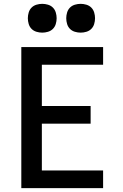

<svg xmlns="http://www.w3.org/2000/svg" viewBox="-20 -980 640 1000"><path d="M91 0V-735H517V-643H198V-428H452V-336H198V-92H517V0ZM400 -810Q385 -810 370 -814.5Q355 -819 344.5 -829.5Q334 -840 329.5 -855Q325 -870 325 -885Q325 -900 329.5 -915Q334 -930 344.5 -940.5Q355 -951 370 -955.5Q385 -960 400 -960Q415 -960 430 -955.5Q445 -951 455.5 -940.5Q466 -930 470.5 -915Q475 -900 475 -885Q475 -870 470.5 -855Q466 -840 455.5 -829.5Q445 -819 430 -814.5Q415 -810 400 -810ZM200 -810Q185 -810 170 -814.5Q155 -819 144.5 -829.5Q134 -840 129.5 -855Q125 -870 125 -885Q125 -900 129.5 -915Q134 -930 144.5 -940.5Q155 -951 170 -955.5Q185 -960 200 -960Q215 -960 230 -955.5Q245 -951 255.5 -940.5Q266 -930 270.5 -915Q275 -900 275 -885Q275 -870 270.5 -855Q266 -840 255.5 -829.5Q245 -819 230 -814.5Q215 -810 200 -810Z"/></svg>

Font: Zed Mono Semibold Extended
Style: Regular
Weight: 600
Width: 7
Monospace: yes
Designer: Belleve Invis
Foundry: Belleve Invis
Version: Version 1.0.0; ttfautohint (v1.8.4)